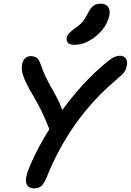

<svg xmlns="http://www.w3.org/2000/svg" viewBox="-20 -1019 718 1054"><path d="M168 15Q145 15 133 2.5Q121 -10 122.5 -34.5Q124 -59 139 -95Q166 -163 210 -241Q229 -276 251 -310Q250 -311 250 -312Q228 -368 210 -405Q192 -442 176 -469.5Q160 -497 145 -523.5Q130 -550 114 -585Q104 -610 101 -628Q98 -646 101 -665Q106 -688 118.5 -699.5Q131 -711 149 -711Q167 -711 179.5 -703Q192 -695 201 -672Q215 -631 228.5 -602.5Q242 -574 255 -550.5Q268 -527 282 -502Q296 -477 310 -446Q315 -432 322 -415Q373 -485 432 -550Q498 -623 570 -681Q595 -701 610 -707Q625 -713 638 -713Q652 -713 661.5 -706.5Q671 -700 675.5 -688.5Q680 -677 676 -660Q674 -645 668 -633.5Q662 -622 649.5 -609.5Q637 -597 615 -578Q553 -526 497 -465Q441 -404 393 -336Q345 -268 306 -195.5Q267 -123 238 -50Q223 -12 207.5 1.5Q192 15 168 15ZM390 -773Q364 -773 353.5 -783.5Q343 -794 346 -811Q349 -826 360 -837.5Q371 -849 392 -864Q421 -884 435 -901.5Q449 -919 463 -947Q478 -978 494.5 -988.5Q511 -999 531 -999Q562 -999 574 -980.5Q586 -962 580 -933Q571 -891 540.5 -854Q510 -817 469.5 -795Q429 -773 390 -773Z"/></svg>

Font: Shantell Sans Light Medium
Style: Italic
Weight: 500
Italic angle: -11°
Version: Version 1.011;[c5ecc13dd]